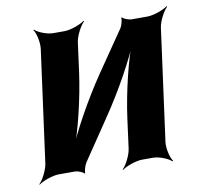

<svg xmlns="http://www.w3.org/2000/svg" viewBox="-69 -626 754 724"><g transform="rotate(-10 308.0 -264.0)"><path d="M428 -502 321 -346C263 -261 199 -146 171 -75L175 -74C203 -145 233 -269 246 -366L261 -478C264 -502 284 -539 298 -552L296 -554C281 -542 242 -528 218 -528H176C152 -528 117 -542 106 -554L104 -552C114 -539 122 -502 119 -478L61 -50C58 -26 39 11 25 24L26 26C41 14 80 0 104 0H166C176 0 197 8 200 14L203 12C201 6 208 -17 214 -26L320 -183C378 -268 442 -383 469 -453L466 -454C438 -384 408 -260 395 -163L380 -50C377 -26 358 11 344 24L345 26C360 14 399 0 423 0H464C488 0 523 14 534 26L537 24C527 11 518 -26 521 -50L579 -478C582 -502 602 -539 616 -552L614 -554C599 -542 560 -528 536 -528H475C465 -528 444 -536 441 -542L438 -540C440 -533 434 -511 428 -502Z"/></g></svg>

Font: Asimov
Style: EdgeIt
Weight: 500
Designer: Google
Version: Version 2.000980: 2014